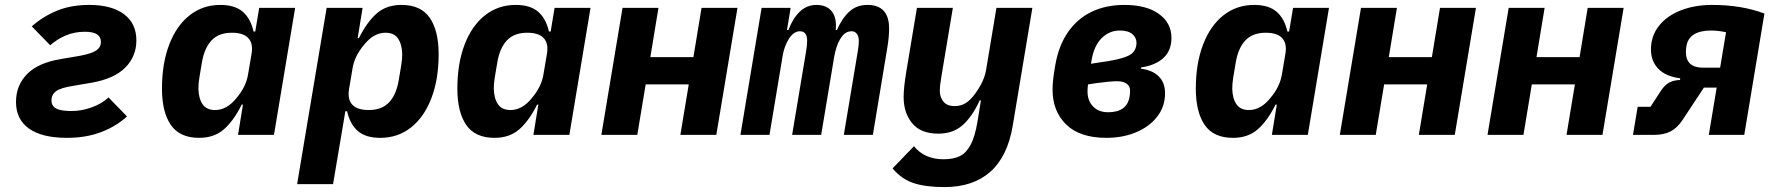

<svg xmlns="http://www.w3.org/2000/svg" viewBox="-20 -548 7240 780"><path d="M45 -134Q45 -201 90 -247Q135 -293 227 -308L303 -321Q352 -330 371 -343Q390 -356 390 -378Q390 -419 325 -419Q283 -419 247.5 -404Q212 -389 184 -364L109 -441Q156 -482 212.5 -505Q269 -528 343 -528Q433 -528 483.5 -490.5Q534 -453 534 -384Q534 -319 489 -273.5Q444 -228 352 -212L276 -199Q225 -191 207 -177Q189 -163 189 -140Q189 -118 207.5 -107.5Q226 -97 270 -97Q312 -97 353 -112Q394 -127 421 -152L496 -75Q451 -34 390 -11Q329 12 252 12Q151 12 98 -25.5Q45 -63 45 -134Z M947 0 967 -123H962Q929 -57 889.5 -22.5Q850 12 789 12Q710 12 674 -40.5Q638 -93 638 -188Q638 -290 667.5 -367Q697 -444 750.5 -486Q804 -528 875 -528Q934 -528 966 -500.5Q998 -473 1010 -420H1017L1033 -516H1179L1093 0ZM941 -150Q980 -196 988 -247L1002 -330Q1009 -371 989 -393Q969 -415 922 -415Q869 -415 839.5 -384Q810 -353 800 -293L790 -233Q786 -209 786 -188Q787 -148 803 -124.5Q819 -101 854 -101Q902 -101 941 -150Z M1307 -516H1453L1433 -393H1438Q1471 -459 1510.5 -493.5Q1550 -528 1611 -528Q1690 -528 1726 -475.5Q1762 -423 1762 -328Q1762 -226 1732.5 -149Q1703 -72 1649.5 -30Q1596 12 1525 12Q1466 12 1434 -15.5Q1402 -43 1390 -96H1383L1333 200H1187ZM1600 -223 1610 -283Q1614 -307 1614 -328Q1613 -368 1597 -391.5Q1581 -415 1546 -415Q1498 -415 1459 -366Q1420 -320 1412 -269L1398 -186Q1391 -145 1411 -123Q1431 -101 1478 -101Q1531 -101 1560.5 -132Q1590 -163 1600 -223Z M2147 0 2167 -123H2162Q2129 -57 2089.5 -22.5Q2050 12 1989 12Q1910 12 1874 -40.5Q1838 -93 1838 -188Q1838 -290 1867.5 -367Q1897 -444 1950.5 -486Q2004 -528 2075 -528Q2134 -528 2166 -500.5Q2198 -473 2210 -420H2217L2233 -516H2379L2293 0ZM2141 -150Q2180 -196 2188 -247L2202 -330Q2209 -371 2189 -393Q2169 -415 2122 -415Q2069 -415 2039.5 -384Q2010 -353 2000 -293L1990 -233Q1986 -209 1986 -188Q1987 -148 2003 -124.5Q2019 -101 2054 -101Q2102 -101 2141 -150Z M2509 -516H2655L2622 -316H2797L2830 -516H2976L2890 0H2744L2778 -205H2603L2569 0H2423Z M2988 0 3074 -516H3192L3177 -426H3183Q3201 -474 3229.5 -501Q3258 -528 3297 -528Q3338 -528 3359 -502Q3380 -476 3375 -426H3380Q3401 -474 3430.5 -501Q3460 -528 3504 -528Q3548 -528 3570 -504Q3592 -480 3592 -432Q3592 -398 3585 -356L3526 0H3408L3465 -341Q3469 -365 3469 -382Q3469 -400 3461 -410.5Q3453 -421 3440 -421Q3426 -421 3415 -414Q3404 -407 3393 -389Q3376 -361 3368 -312L3316 0H3198L3255 -341Q3259 -365 3259 -383Q3259 -402 3251.5 -411.5Q3244 -421 3230 -421Q3204 -421 3184 -389Q3166 -359 3160 -324L3106 0Z M3606 136 3693 46Q3736 99 3813 99Q3853 99 3879 86.5Q3905 74 3923 40.5Q3941 7 3951 -54L3965 -140H3960Q3929 -73 3890 -39Q3851 -5 3792 -5Q3721 -5 3686 -47Q3651 -89 3651 -154Q3651 -192 3662 -258L3705 -516H3851L3805 -241L3804 -234Q3798 -202 3798 -178Q3798 -154 3812.5 -135.5Q3827 -117 3858 -117Q3883 -117 3902 -128.5Q3921 -140 3939 -164Q3978 -216 3986 -264L4028 -516H4174L4094 -36Q4073 88 4003 150Q3933 212 3817 212Q3741 212 3692 196Q3643 180 3606 136Z M4256 -184Q4256 -222 4267 -283Q4280 -360 4317 -415Q4354 -470 4412.5 -499Q4471 -528 4548 -528Q4637 -528 4688 -491.5Q4739 -455 4739 -394Q4739 -343 4707 -313Q4675 -283 4616 -274L4615 -269Q4662 -263 4687.5 -237.5Q4713 -212 4713 -169Q4713 -115 4681 -74Q4649 -33 4595 -10.5Q4541 12 4475 12Q4367 12 4311.5 -42Q4256 -96 4256 -184ZM4569 -156Q4571 -168 4571 -179Q4571 -198 4557 -208Q4543 -218 4518 -218Q4490 -218 4432 -210L4400 -205Q4398 -189 4398 -177Q4398 -139 4420.5 -115.5Q4443 -92 4482 -92Q4520 -92 4542 -108Q4564 -124 4569 -156ZM4451 -295Q4508 -303 4538 -312Q4568 -321 4579.5 -331.5Q4591 -342 4595 -358Q4597 -366 4597 -374Q4597 -395 4580 -409.5Q4563 -424 4529 -424Q4487 -424 4456 -393.5Q4425 -363 4415 -306L4412 -289Z M5147 0 5167 -123H5162Q5129 -57 5089.5 -22.5Q5050 12 4989 12Q4910 12 4874 -40.5Q4838 -93 4838 -188Q4838 -290 4867.5 -367Q4897 -444 4950.5 -486Q5004 -528 5075 -528Q5134 -528 5166 -500.5Q5198 -473 5210 -420H5217L5233 -516H5379L5293 0ZM5141 -150Q5180 -196 5188 -247L5202 -330Q5209 -371 5189 -393Q5169 -415 5122 -415Q5069 -415 5039.5 -384Q5010 -353 5000 -293L4990 -233Q4986 -209 4986 -188Q4987 -148 5003 -124.5Q5019 -101 5054 -101Q5102 -101 5141 -150Z M5509 -516H5655L5622 -316H5797L5830 -516H5976L5890 0H5744L5778 -205H5603L5569 0H5423Z M6109 -516H6255L6222 -316H6397L6430 -516H6576L6490 0H6344L6378 -205H6203L6169 0H6023Z M6633 -114H6685L6730 -183Q6744 -203 6761 -212.5Q6778 -222 6805 -223L6806 -230Q6748 -237 6717.5 -268Q6687 -299 6687 -347Q6687 -402 6719.5 -443Q6752 -484 6808.5 -506Q6865 -528 6936 -528Q7055 -528 7148 -493L7066 0H6922L6954 -192H6902L6817 -63Q6795 -29 6767.5 -14.5Q6740 0 6698 0H6614ZM6968 -273 6992 -417Q6960 -424 6931 -424Q6887 -424 6861.5 -408Q6836 -392 6831 -360Q6829 -348 6829 -337Q6829 -273 6899 -273Z"/></svg>

Font: iA Writer Mono V
Style: Regular
Weight: 400
Italic angle: -9.5°
Designer: Mike Abbink, Paul van der Laan, Pieter van Rosmalen
Foundry: Bold Monday
Version: Version 2.000